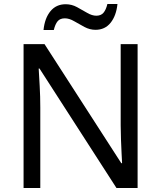

<svg xmlns="http://www.w3.org/2000/svg" viewBox="-20 -933 800 953"><path d="M663 0H558L176 -593H172Q174 -558 177 -506Q180 -454 180 -399V0H97V-714H201L582 -123H586Q585 -139 583.5 -171Q582 -203 580.5 -241Q579 -279 579 -311V-714H663ZM196 -784Q202 -843 230.5 -877.5Q259 -912 306 -912Q336 -912 362.5 -897.5Q389 -883 413 -869Q437 -855 458 -855Q481 -855 493.5 -869.5Q506 -884 513 -913H563Q557 -855 529 -820Q501 -785 454 -785Q426 -785 399.5 -799Q373 -813 348.5 -827.5Q324 -842 302 -842Q278 -842 266 -827.5Q254 -813 247 -784Z"/></svg>

Font: Noto Sans IKEA
Style: Regular
Weight: 400
Designer: Monotype Design Team
Foundry: Monotype Imaging Inc.
Version: Version 2.001